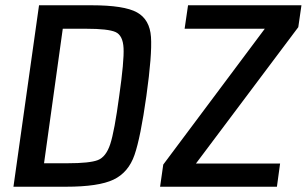

<svg xmlns="http://www.w3.org/2000/svg" viewBox="-20 -708 1163 728"><path d="M31 0ZM128 -688H327Q451 -688 499.5 -661Q548 -634 552.5 -567.5Q557 -501 535 -344Q513 -187 490 -120.5Q467 -54 410.5 -27Q354 0 230 0H31ZM236 -89Q320 -89 351 -101Q382 -113 398 -161.5Q414 -210 432 -344Q451 -477 448.5 -525.5Q446 -574 418 -586.5Q390 -599 307 -599H218L147 -89ZM587 0 599 -84 984 -599H680L693 -688H1123L1111 -605L723 -88H1042L1030 0Z"/></svg>

Font: Assailand Medium
Style: Italic
Weight: 500
Italic angle: -8°
Designer: Hector Gatti with collaboration of the Omnibus-Type team
Foundry: Omnibus-Type
Version: Version 0.072;October 19, 2019;FontCreator 12.0.0.2547 64-bi